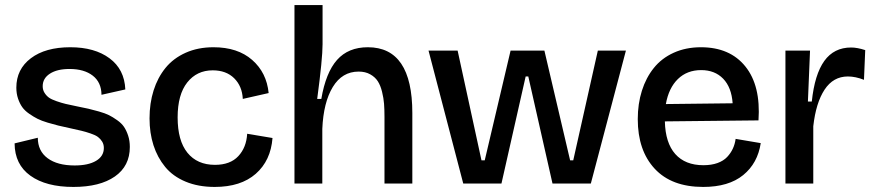

<svg xmlns="http://www.w3.org/2000/svg" viewBox="-20 -718 3420 751"><path d="M267.1 13.2Q160.2 13.2 98.9 -30.8Q37.6 -74.7 37.1 -157.2L127.9 -179.2Q127.9 -127.4 166.3 -99.1Q204.6 -70.8 272 -70.8Q325.2 -70.8 355.7 -88.9Q386.2 -106.9 386.2 -139.2Q386.2 -153.3 379.6 -164.1Q373 -174.8 363.3 -182.1Q353.5 -189.5 334.2 -196Q314.9 -202.6 298.6 -206.5Q282.2 -210.4 252.9 -216.8Q225.6 -222.7 208.3 -226.8Q190.9 -231 166.5 -238.3Q142.1 -245.6 126.7 -253.4Q111.3 -261.2 94 -273.2Q76.7 -285.2 66.9 -299.1Q57.1 -313 50.5 -332.5Q43.9 -352.1 43.9 -375Q43.9 -447.3 100.8 -490.2Q157.7 -533.2 254.9 -533.2Q350.1 -533.2 408.4 -490Q466.8 -446.8 470.2 -368.2L377 -347.2Q376.5 -396 342.8 -422.1Q309.1 -448.2 252 -448.2Q203.6 -448.2 175.3 -429.9Q147 -411.6 147 -380.9Q147 -366.2 154.1 -355Q161.1 -343.8 171.1 -336.4Q181.2 -329.1 200.9 -322.3Q220.7 -315.4 237.1 -311.5Q253.4 -307.6 282.2 -301.8Q310.1 -296.4 325.9 -292.7Q341.8 -289.1 366.7 -282Q391.6 -274.9 406.2 -267.6Q420.9 -260.3 438.2 -248Q455.6 -235.8 465.1 -221.7Q474.6 -207.5 481.2 -187.5Q487.8 -167.5 487.8 -143.1Q487.8 -68.4 429.2 -27.6Q370.6 13.2 267.1 13.2Z M819.8 13.2Q755.4 13.2 705.8 -7.6Q656.2 -28.3 626 -65.2Q595.7 -102.1 580.3 -149.9Q564.9 -197.8 564.9 -254.9Q564.9 -314 580.8 -364.3Q596.7 -414.6 627.4 -452.4Q658.2 -490.2 706.3 -511.7Q754.4 -533.2 814.9 -533.2Q909.7 -533.2 966.3 -483.6Q1022.9 -434.1 1030.8 -354L929.7 -331.1Q927.2 -380.9 896 -411.9Q864.7 -442.9 812 -442.9Q750 -442.9 712.4 -395.5Q674.8 -348.1 674.8 -258.8Q674.8 -168 713.1 -120.6Q751.5 -73.2 820.8 -73.2Q880.4 -73.2 912.1 -107.2Q943.8 -141.1 946.8 -194.8L1045.9 -178.2Q1039.1 -89.8 980.5 -38.3Q921.9 13.2 819.8 13.2Z M1131.8 0V-291V-698.2H1241.7V-544.9Q1241.7 -488.3 1220.7 -331.1H1236.8Q1254.4 -434.1 1298.3 -483.6Q1342.3 -533.2 1418.9 -533.2Q1592.8 -533.2 1592.8 -275.9V0H1483.9V-261.2Q1483.9 -290 1482.2 -312Q1480.5 -334 1474.4 -358.9Q1468.3 -383.8 1457.8 -400.1Q1447.3 -416.5 1428.2 -427.2Q1409.2 -438 1382.8 -438Q1318.4 -438 1281.7 -377.7Q1245.1 -317.4 1240.7 -213.9V0Z M1792 0 1656.2 -520H1770L1863.3 -90.8H1876L1977.1 -520H2109.4L2210 -90.8H2222.2L2318.4 -520H2428.2L2291 0H2141.1L2046.4 -418.9H2036.1L1941.4 0Z M2730.5 13.2Q2606.9 13.2 2540.8 -58.1Q2474.6 -129.4 2474.6 -252Q2474.6 -312 2490.7 -363Q2506.8 -414.1 2537.4 -452.1Q2567.9 -490.2 2615.2 -511.7Q2662.6 -533.2 2721.7 -533.2Q2835 -533.2 2895.5 -458Q2956.1 -382.8 2946.8 -247.1L2580.6 -243.2Q2582.5 -159.2 2621.3 -115.5Q2660.2 -71.8 2731.4 -71.8Q2762.7 -71.8 2786.4 -80.3Q2810.1 -88.9 2824.2 -104Q2838.4 -119.1 2846.4 -136.5Q2854.5 -153.8 2857.4 -174.8L2955.6 -158.2Q2943.8 -79.6 2887 -33.2Q2830.1 13.2 2730.5 13.2ZM2722.7 -443.8Q2667.5 -443.8 2631.6 -408.9Q2595.7 -374 2584.5 -311L2845.7 -314Q2841.3 -376.5 2808.6 -410.2Q2775.9 -443.8 2722.7 -443.8Z M3052.2 0V-266.1V-520H3148.4L3140.1 -320.8H3155.3Q3166.5 -427.2 3204.3 -479.7Q3242.2 -532.2 3309.1 -532.2Q3333 -532.2 3364.3 -522L3359.4 -405.8Q3326.2 -418.9 3296.4 -418.9Q3239.3 -418.9 3205.3 -367.4Q3171.4 -315.9 3161.1 -224.1V0Z"/></svg>

Font: Bricolage Grotesque Medium
Style: Regular
Weight: 500
Designer: Mathieu Triay
Foundry: Atelier Triay
Version: Version 1.000;gftools[0.9.30]